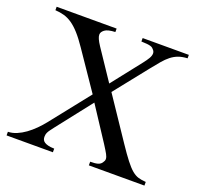

<svg xmlns="http://www.w3.org/2000/svg" viewBox="-117 -791 957 921"><g transform="rotate(20 361.5 -331.0)"><path d="M426.3 0V-18.6Q451.2 -18.6 464.6 -22.5Q478 -26.4 484.9 -36.6Q488.8 -42 490.7 -46.4Q492.7 -50.8 492.7 -56.2Q492.7 -65.9 485.1 -79.8Q477.5 -93.8 460 -121.1L348.1 -292L208.5 -113.8Q198.7 -101.1 192.9 -93Q187 -85 184.1 -78.6Q181.2 -72.3 180.2 -67.1Q179.2 -62 179.2 -56.2Q179.2 -48.3 181.9 -41.7Q184.6 -35.2 191.7 -30.3Q198.7 -25.4 210.9 -22.2Q223.1 -19 242.7 -18.6V0H6.3V-18.6Q28.3 -19 50.3 -28.3Q72.3 -37.6 93.3 -52.7Q114.3 -67.9 133.8 -87.4Q153.3 -106.9 169.9 -127.9L327.1 -326.2L196.3 -518.1Q170.9 -555.7 149.4 -579.6Q127.9 -603.5 107.7 -617.4Q87.4 -631.3 66.4 -637.2Q45.4 -643.1 21 -644.5V-662.1H327.1V-644.5Q288.6 -643.1 273.4 -631.3Q266.6 -626 262.7 -620.1Q258.8 -614.3 258.8 -606.4Q258.8 -597.7 264.2 -585.4Q269.5 -573.2 281.7 -554.7L383.8 -402.3L501.5 -551.8Q516.1 -570.3 524.2 -584.2Q532.2 -598.1 532.2 -609.4Q532.2 -618.2 526.4 -625.5Q522.5 -630.4 518.6 -633.8Q514.6 -637.2 507.6 -639.4Q500.5 -641.6 489.3 -642.8Q478 -644 460 -644.5V-662.1H695.8V-644.5Q668.9 -643.1 649.7 -636Q630.4 -628.9 613.3 -615.5Q596.2 -602.1 579.3 -582Q562.5 -562 541 -535.2L407.7 -367.7L550.3 -155.3Q580.1 -110.8 600.6 -84.5Q621.1 -58.1 637.9 -43.9Q654.8 -29.8 671.4 -24.9Q688 -20 710 -18.6V0Z"/></g></svg>

Font: Tai Heritage Pro
Style: Regular
Weight: 400
Designer: Faah Baccam, Walt Agee, Victor Gaultney, Annie Olsen
Foundry: SIL International
Version: Version 2.600